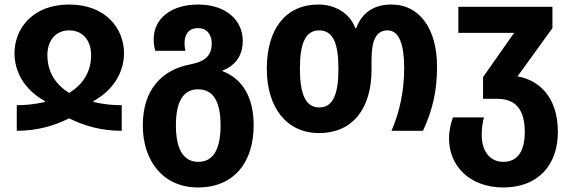

<svg xmlns="http://www.w3.org/2000/svg" viewBox="-20 -577 2521 847"><path d="M54 0C143 0 219 -22 285 -55C351 -22 426 0 517 0V-113C479 -113 441 -116 392 -127V-131C483 -181 527 -261 527 -342C527 -452 446 -557 285 -557C125 -557 44 -452 44 -342C44 -260 88 -181 178 -131V-127C128 -116 91 -113 54 -113ZM285 -167C227 -203 189 -258 189 -334C189 -395 223 -443 285 -443C348 -443 382 -395 382 -334C382 -258 344 -203 285 -167Z M853 250C1014 250 1099 137 1099 -24C1099 -144 1053 -228 962 -263V-266C1029 -292 1051 -344 1051 -397C1051 -485 980 -557 854 -557C735 -557 658 -495 658 -404C658 -387 660 -371 665 -353H798C795 -365 794 -376 794 -387C794 -428 815 -453 853 -453C892 -453 914 -425 914 -386C914 -335 890 -307 820 -293C693 -269 610 -181 610 -24C610 138 704 250 853 250ZM855 137C786 137 756 76 756 -24C756 -125 786 -183 854 -183C924 -183 953 -124 953 -24C953 76 924 137 855 137Z M1387 10C1540 10 1619 -103 1619 -269V-312C1619 -401 1640 -443 1690 -443C1741 -443 1763 -380 1763 -278C1763 -181 1745 -87 1707 0H1846C1889 -93 1908 -177 1908 -283C1908 -447 1833 -557 1707 -557C1629 -557 1577 -521 1552 -454H1547C1522 -521 1456 -557 1384 -557C1241 -557 1157 -450 1157 -274C1157 -102 1245 10 1387 10ZM1389 -103C1327 -103 1303 -164 1303 -274C1303 -385 1327 -443 1388 -443C1450 -443 1473 -384 1473 -274C1473 -164 1450 -103 1389 -103Z M2201 250C2351 250 2441 154 2441 5C2441 -151 2356 -224 2263 -240L2417 -453V-547H2002V-432H2248L2111 -237V-141H2174C2255 -141 2295 -94 2295 6C2295 84 2267 137 2201 137C2132 137 2105 77 2105 20C2105 -10 2109 -39 2115 -59H1978C1969 -33 1961 -3 1961 35C1961 152 2049 250 2201 250Z"/></svg>

Font: Noto Sans Georgian SemiCondensed Bold
Style: Regular
Weight: 700
Width: 4
Designer: Monotype Design Team, Akaki Razmadze
Foundry: Google LLC
Version: Version 2.005